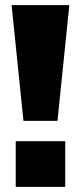

<svg xmlns="http://www.w3.org/2000/svg" viewBox="-20 -725 313 745"><path d="M71 -256 25 -705H249L203 -256ZM41 0V-177H233V0Z"/></svg>

Font: Nunito Sans 7pt SemiCondensed Black
Style: Regular
Weight: 900
Width: 4
Designer: Vernon Adams
Foundry: Vernon Adams
Version: Version 3.101;gftools[0.9.27]